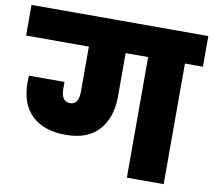

<svg xmlns="http://www.w3.org/2000/svg" viewBox="-95 -833 1027 925"><g transform="rotate(10 418.5 -370.0)"><path d="M851 -740V-590H763V0H583V-590H473V-378Q473 -276 419 -214Q365 -152 256 -152Q150 -152 91 -207.5Q32 -263 32 -369Q32 -391 33 -402H207V-370Q207 -306 251 -306Q293 -306 293 -370V-590H-14V-740Z"/></g></svg>

Font: DVN-Poppins ExtBd
Style: Regular
Weight: 800
Designer: Ninad Kale (Devanagari), Jonny Pinhorn (Latin)
Foundry: Indian Type Foundry
Version: 4.004